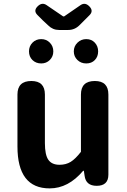

<svg xmlns="http://www.w3.org/2000/svg" viewBox="-20 -992 677 1025"><path d="M558.6 -487.3V-59.6Q558.6 0 496.1 0Q438.5 0 431.6 -53.7L427.7 -80.1H423.8Q344.7 13.7 245.1 13.7Q73.2 13.7 73.2 -210V-487.3Q73.2 -559.6 147.5 -559.6Q219.7 -559.6 219.7 -487.3V-228.5Q219.7 -165 238.3 -138.7Q256.8 -112.3 297.9 -112.3Q332 -112.3 357.4 -127.9Q382.8 -143.6 412.1 -181.6V-487.3Q412.1 -559.6 486.3 -559.6Q558.6 -559.6 558.6 -487.3ZM237.3 -856.4Q209 -881.8 179.7 -912.1Q157.2 -934.6 180.7 -958Q204.1 -981.4 228.5 -964.8L317.4 -904.3H322.3L410.2 -964.8Q434.6 -981.4 457.5 -957.5Q480.5 -933.6 458 -911.1L404.3 -857.4Q378.9 -832 343.8 -832H294.9Q261.7 -832 237.3 -856.4ZM200.2 -653.3Q171.9 -653.3 153.3 -671.4Q134.8 -689.5 134.8 -717.8Q134.8 -745.1 153.3 -764.2Q171.9 -783.2 200.2 -783.2Q227.5 -783.2 246.1 -764.2Q264.6 -745.1 264.6 -717.8Q264.6 -690.4 246.1 -671.9Q227.5 -653.3 200.2 -653.3ZM440.4 -783.2Q468.8 -783.2 486.3 -764.2Q503.9 -745.1 503.9 -717.8Q503.9 -689.5 486.3 -671.4Q468.8 -653.3 440.4 -653.3Q412.1 -653.3 393.1 -671.9Q374 -690.4 374 -717.8Q374 -745.1 393.6 -764.2Q413.1 -783.2 440.4 -783.2Z"/></svg>

Font: GenSenMaruGothic TW TTF Bold
Style: Regular
Weight: 700
Version: Version 1.301